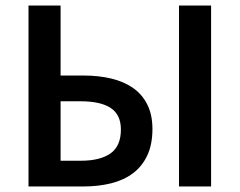

<svg xmlns="http://www.w3.org/2000/svg" viewBox="-20 -674 866 694"><path d="M83 0V-654H199V-401H282Q337 -401 382.5 -390Q428 -379 461 -356Q494 -333 512.5 -296Q531 -259 531 -208Q531 -152 512.5 -112.5Q494 -73 461 -48Q428 -23 382 -11.5Q336 0 281 0ZM199 -93H272Q342 -93 379.5 -119.5Q417 -146 417 -206Q417 -259 380.5 -283.5Q344 -308 270 -308H199ZM627 0V-654H743V0Z"/></svg>

Font: CV Source Sans Light
Style: Bold
Weight: 600
Designer: Paul D. Hunt
Foundry: Adobe Systems Incorporated
Version: Version 3.001